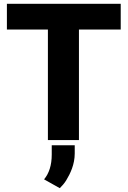

<svg xmlns="http://www.w3.org/2000/svg" viewBox="-20 -731 667 1002"><path d="M16 -577H230V0H392V-577H610V-711H16ZM210 205 292 251C304 239 315 227 325 211C347 175 370 127 370 70V27H250V76C250 131 236 174 210 205Z"/></svg>

Font: Asimov Pro
Style: Blk
Weight: 900
Designer: Google
Version: Version 2.000980; 2014